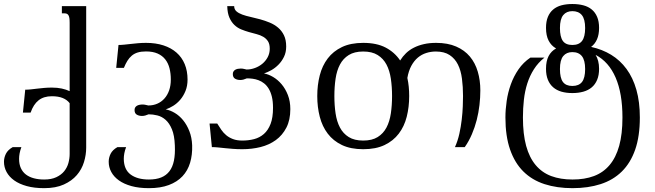

<svg xmlns="http://www.w3.org/2000/svg" viewBox="-51 -747 3328 975"><path d="M302.7 -223.1Q289.6 -240.2 267.3 -249.3Q245.1 -258.3 212.4 -258.3Q170.9 -258.3 144.8 -237.5Q118.7 -216.8 104.5 -175.3H65.4L77.1 -291.5Q91.3 -291.5 106.4 -293.2Q121.6 -294.9 138.2 -296.9Q154.8 -298.8 173.1 -300.5Q191.4 -302.2 212.4 -302.2Q240.2 -302.2 262.5 -297.4Q284.7 -292.5 302.7 -284.2V-630.9Q302.7 -646 301.3 -655.3Q299.8 -664.6 296.4 -669.9Q293 -675.3 288.1 -677.2Q283.2 -679.2 276.9 -679.2H263.2V-715.8H386.7V2.4Q386.7 39.1 375.5 75.9Q364.3 112.8 339.1 142.1Q314 171.4 273.2 189.9Q232.4 208.5 173.3 208.5Q123 208.5 85 198Q46.9 187.5 21.2 169.2Q-4.4 150.9 -17.6 126.5Q-30.8 102.1 -30.8 74.2Q-30.8 53.7 -21 33.9Q-11.2 14.2 13.7 0H57.6Q51.3 17.1 48.6 31.7Q45.9 46.4 45.9 59.6Q45.9 86.9 54.9 106.7Q64 126.5 80.6 139.2Q97.2 151.9 120.6 158.2Q144 164.6 173.3 164.6Q210 164.6 234.9 152.8Q259.8 141.1 274.9 122.6Q290 104 296.4 80.8Q302.7 57.6 302.7 34.7Z M924.8 -8.8Q926.3 39.6 914.3 79.6Q902.3 119.6 875.5 148.2Q848.6 176.8 806.4 192.6Q764.2 208.5 705.1 208.5Q654.8 208.5 616.7 198Q578.6 187.5 553 169.2Q527.3 150.9 514.2 126.5Q501 102.1 501 74.2Q501 53.7 510.7 33.9Q520.5 14.2 545.4 0H589.4Q583 17.1 580.3 31.7Q577.6 46.4 577.6 59.6Q578.1 113.8 612.3 139.2Q646.5 164.6 705.1 164.6Q741.7 164.6 767.6 154.1Q793.5 143.6 809.6 122.3Q825.7 101.1 832.3 68.6Q838.9 36.1 836.9 -8.3Q835 -59.6 822 -90.6Q809.1 -121.6 790 -138.4Q771 -155.3 748 -160.9Q725.1 -166.5 703.6 -166.5Q694.8 -162.6 686.5 -160.4Q678.2 -158.2 670.4 -158.2Q654.8 -158.2 643.6 -164.8Q632.3 -171.4 632.3 -188.5Q632.3 -196.3 635.7 -201.7Q639.2 -207 644.8 -210.2Q650.4 -213.4 657.7 -214.8Q665 -216.3 672.9 -216.3Q680.7 -216.3 688 -214.6Q695.3 -212.9 702.1 -211.4Q727.1 -211.4 747.8 -220.5Q768.6 -229.5 783.9 -246.6Q799.3 -263.7 807.9 -288.1Q816.4 -312.5 816.4 -343.3Q816.4 -374 809.8 -400.1Q803.2 -426.3 788.3 -445.3Q773.4 -464.4 749.3 -475.1Q725.1 -485.8 690.4 -485.8Q666 -485.8 648.4 -480.5Q630.9 -475.1 618.2 -464.4Q605.5 -453.6 595.9 -438.2Q586.4 -422.9 578.1 -402.3H539.1L550.8 -518.6Q564.9 -518.6 580.6 -520.3Q596.2 -522 613.8 -523.9Q631.3 -525.9 650.4 -527.6Q669.4 -529.3 690.4 -529.3Q739.7 -529.3 778.8 -516.6Q817.9 -503.9 845.2 -480Q872.6 -456.1 887 -421.4Q901.4 -386.7 901.4 -342.8Q901.4 -310.5 890.9 -284.9Q880.4 -259.3 864.3 -240.5Q848.1 -221.7 828.4 -209.5Q808.6 -197.3 790.5 -191.4Q813 -187.5 836.4 -173.6Q859.9 -159.7 878.9 -136.5Q897.9 -113.3 910.6 -81.1Q923.3 -48.8 924.8 -8.8Z M1179.7 -33.2Q1210.9 -33.2 1239.3 -40.5Q1267.6 -47.9 1289.1 -66.7Q1310.5 -85.4 1323 -117.7Q1335.4 -149.9 1335.4 -199.2Q1335.4 -231.9 1329.6 -255.9Q1323.7 -279.8 1313.5 -296.6Q1303.2 -313.5 1290 -323.7Q1276.9 -334 1262 -339.6Q1247.1 -345.2 1231.9 -347.2Q1216.8 -349.1 1202.6 -349.1Q1193.8 -345.2 1185.5 -343Q1177.2 -340.8 1169.4 -340.8Q1153.8 -340.8 1142.6 -347.4Q1131.3 -354 1131.3 -371.1Q1131.3 -378.9 1134.8 -384.3Q1138.2 -389.6 1143.8 -392.8Q1149.4 -396 1156.7 -397.5Q1164.1 -398.9 1171.9 -398.9Q1179.7 -398.9 1187 -397.2Q1194.3 -395.5 1201.2 -394Q1223.1 -394 1244.1 -401.9Q1265.1 -409.7 1281.7 -423.6Q1298.3 -437.5 1308.6 -457Q1318.8 -476.6 1318.8 -499.5Q1318.8 -523.4 1309.8 -537.4Q1300.8 -551.3 1285.9 -560.1Q1271 -568.8 1252 -573.7Q1232.9 -578.6 1213.1 -584.2Q1193.4 -589.8 1174.1 -597.7Q1154.8 -605.5 1139.4 -620.1Q1124 -634.8 1114 -657.5Q1104 -680.2 1103 -715.8H1138.2Q1138.2 -699.7 1149.4 -689.7Q1160.6 -679.7 1179.4 -672.9Q1198.2 -666 1221.9 -660.9Q1245.6 -655.8 1270.3 -648.9Q1294.9 -642.1 1318.6 -632.3Q1342.3 -622.6 1361.1 -606.7Q1379.9 -590.8 1391.1 -567.6Q1402.3 -544.4 1402.3 -510.7Q1402.3 -481.4 1391.1 -458.5Q1379.9 -435.5 1363 -418.5Q1346.2 -401.4 1326.4 -390.4Q1306.6 -379.4 1289.6 -374Q1312 -370.1 1335.7 -356.2Q1359.4 -342.3 1378.9 -319.3Q1398.4 -296.4 1410.9 -264.4Q1423.3 -232.4 1423.3 -192.9Q1423.3 -137.7 1403.3 -98.9Q1383.3 -60.1 1349.6 -35.6Q1315.9 -11.2 1272 -0.2Q1228 10.7 1179.7 10.7Q1154.3 10.7 1132.6 9Q1110.8 7.3 1092 5.4Q1073.2 3.4 1056.6 1.7Q1040 0 1024.9 0L1013.2 -119.6H1052.2Q1062 -103.5 1072.8 -87.9Q1083.5 -72.3 1097.9 -60.3Q1112.3 -48.3 1132.1 -40.8Q1151.9 -33.2 1179.7 -33.2Z M2026.9 -259.3Q2026.9 -203.1 2014.4 -154.1Q2002 -105 1974.1 -68.4Q1946.3 -31.7 1901.9 -10.5Q1857.4 10.7 1793.5 10.7Q1730 10.7 1685.5 -10.5Q1641.1 -31.7 1613.3 -68.4Q1585.4 -105 1572.8 -154.1Q1560.1 -203.1 1560.1 -259.3Q1560.1 -315.4 1572.8 -364.5Q1585.4 -413.6 1613.3 -450.2Q1641.1 -486.8 1685.5 -508.1Q1730 -529.3 1793.5 -529.3Q1861.8 -529.3 1907.5 -505.4Q1953.1 -481.4 1981 -439.9Q1993.7 -460.4 2011 -477.1Q2028.3 -493.7 2051 -505.1Q2073.7 -516.6 2101.6 -522.9Q2129.4 -529.3 2163.6 -529.3Q2222.7 -529.3 2265.4 -510.7Q2308.1 -492.2 2335.2 -459.7Q2362.3 -427.2 2375.2 -383.1Q2388.2 -338.9 2388.2 -288.1Q2388.2 -252 2383.8 -213.6Q2379.4 -175.3 2369.9 -137.9Q2360.4 -100.6 2345.2 -65.2Q2330.1 -29.8 2309.1 0H2259.3Q2273.4 -30.8 2281.5 -67.1Q2289.6 -103.5 2293.7 -139.4Q2297.9 -175.3 2299.1 -207Q2300.3 -238.8 2300.3 -259.3Q2300.3 -306.2 2294.9 -347.4Q2289.6 -388.7 2274.4 -419.2Q2259.3 -449.7 2232.2 -467.5Q2205.1 -485.4 2162.1 -485.4Q2137.2 -485.4 2113.8 -478Q2090.3 -470.7 2071 -454.6Q2051.8 -438.5 2037.8 -412.8Q2023.9 -387.2 2017.6 -351.1Q2022.5 -329.1 2024.7 -306.4Q2026.9 -283.7 2026.9 -259.3ZM1939.9 -259.3Q1939.9 -306.2 1933.8 -347.4Q1927.7 -388.7 1911.6 -419.2Q1895.5 -449.7 1866.9 -467.5Q1838.4 -485.4 1793.5 -485.4Q1748.5 -485.4 1720 -467.5Q1691.4 -449.7 1675.3 -419.2Q1659.2 -388.7 1653.1 -347.4Q1647 -306.2 1647 -259.3Q1647 -212.4 1653.1 -171.1Q1659.2 -129.9 1675.3 -99.4Q1691.4 -68.8 1720 -51Q1748.5 -33.2 1793.5 -33.2Q1838.4 -33.2 1866.9 -51Q1895.5 -68.8 1911.6 -99.4Q1927.7 -129.9 1933.8 -171.1Q1939.9 -212.4 1939.9 -259.3Z M2721.7 -397.5Q2721.7 -437 2734.9 -462.2Q2748 -487.3 2772.9 -501Q2748 -515.1 2734.9 -540.8Q2721.7 -566.4 2721.7 -605.5Q2721.7 -638.2 2731.2 -661.1Q2740.7 -684.1 2758.1 -698.7Q2775.4 -713.4 2800 -720Q2824.7 -726.6 2855.5 -726.6Q2886.2 -726.6 2911.4 -720Q2936.5 -713.4 2954.1 -698.7Q2971.7 -684.1 2981.4 -661.1Q2991.2 -638.2 2991.2 -605.5Q2991.2 -571.3 2980.7 -547.4Q2970.2 -523.4 2950.7 -508.8Q3006.8 -496.6 3052.5 -468.8Q3098.1 -440.9 3130.6 -396.7Q3163.1 -352.5 3180.7 -291Q3198.2 -229.5 3198.2 -150.4Q3198.2 -55.2 3174.6 12.7Q3150.9 80.6 3106.7 124Q3062.5 167.5 2999 188Q2935.5 208.5 2856.4 208.5Q2777.3 208.5 2714.1 188Q2650.9 167.5 2606.9 124Q2563 80.6 2539.3 12.5Q2515.6 -55.7 2515.6 -150.4Q2515.6 -190.9 2522 -234.4Q2528.3 -277.8 2543 -318.6Q2557.6 -359.4 2582 -394.8Q2606.4 -430.2 2642.6 -454.6H2713.9Q2681.6 -428.7 2660.4 -395.5Q2639.2 -362.3 2626.7 -323.2Q2614.3 -284.2 2609.4 -240.5Q2604.5 -196.8 2604.5 -150.4Q2604.5 -65.9 2620.8 -6.3Q2637.2 53.2 2669.2 91.3Q2701.2 129.4 2748 147Q2794.9 164.6 2856.4 164.6Q2918 164.6 2965.1 147Q3012.2 129.4 3044.4 91.3Q3076.7 53.2 3093.3 -6.3Q3109.9 -65.9 3109.9 -150.4Q3109.9 -272.9 3075.2 -353Q3040.5 -433.1 2973.6 -468.3Q2981.9 -454.6 2986.6 -437Q2991.2 -419.4 2991.2 -397.5Q2991.2 -365.2 2981.4 -341.8Q2971.7 -318.4 2954.1 -303.5Q2936.5 -288.6 2911.4 -281.5Q2886.2 -274.4 2855.5 -274.4Q2824.7 -274.4 2800 -281.5Q2775.4 -288.6 2758.1 -303.7Q2740.7 -318.8 2731.2 -342Q2721.7 -365.2 2721.7 -397.5ZM2792.5 -396.5Q2792.5 -351.1 2807.6 -330.8Q2822.8 -310.5 2855.5 -310.5Q2888.7 -310.5 2904.5 -330.8Q2920.4 -351.1 2920.4 -396.5Q2920.4 -440.9 2904.1 -461.7Q2887.7 -482.4 2855.5 -482.4Q2825.7 -482.4 2809.1 -462.2Q2792.5 -441.9 2792.5 -396.5ZM2792.5 -604.5Q2792.5 -560.1 2807.1 -539.3Q2821.8 -518.6 2855.5 -518.6Q2889.2 -518.6 2904.8 -539.3Q2920.4 -560.1 2920.4 -604.5Q2920.4 -649.9 2903.8 -670.2Q2887.2 -690.4 2855.5 -690.4Q2825.7 -690.4 2809.1 -670.2Q2792.5 -649.9 2792.5 -604.5Z"/></svg>

Font: Arian Grqi
Style: Regular
Weight: 400
Designer: Ruben Hakobyan (Tarumian)
Foundry: Ruben Hakobyan (Tarumian)
Version: Version 1.003